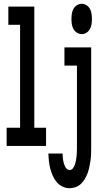

<svg xmlns="http://www.w3.org/2000/svg" viewBox="-20 -770 540 1013"><path d="M15 0V-96H86V-639H24V-735H161V-96H223V0ZM411 -590Q398 -590 386 -597.5Q374 -605 367.5 -617Q361 -629 359 -642.5Q357 -656 357 -670Q357 -684 359 -697.5Q361 -711 367.5 -723Q374 -735 386 -742.5Q398 -750 411 -750Q425 -750 436.5 -742.5Q448 -735 454.5 -723Q461 -711 463 -697.5Q465 -684 465 -670Q465 -656 463 -642.5Q461 -629 454.5 -617Q448 -605 436.5 -597.5Q425 -590 411 -590ZM347 223Q327 223 309 214Q291 205 278.5 190Q266 175 258 156.5Q250 138 245 118.5Q240 99 238 79.5Q236 60 235 40H310Q310 49 311 57.5Q312 66 313 74.5Q314 83 316.5 91Q319 99 322.5 107Q326 115 332.5 121Q339 127 347 127Q358 127 365 117.5Q372 108 375.5 97.5Q379 87 381 76Q383 65 384 54Q385 43 385.5 32Q386 21 386 10V-424H320V-520H461V10Q461 27 460.5 43.5Q460 60 457.5 77Q455 94 451.5 110.5Q448 127 442.5 142.5Q437 158 428.5 172.5Q420 187 408 199Q396 211 380 217Q364 223 347 223Z"/></svg>

Font: Zed Mono
Style: Bold
Weight: 700
Monospace: yes
Designer: Belleve Invis
Foundry: Belleve Invis
Version: Version 1.0.0; ttfautohint (v1.8.4)